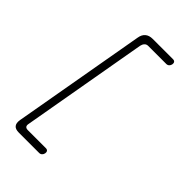

<svg xmlns="http://www.w3.org/2000/svg" viewBox="-290 -940 1181 1181"><g transform="rotate(45 300.0 -350.0)"><path d="M124 145Q94 145 82 130Q70 115 75 85L228 -785Q233 -815 251 -830Q269 -845 299 -845H476Q487 -845 492 -838Q497 -831 495 -820Q493 -809 485.5 -802Q478 -795 467 -795H310Q295 -795 286 -785Q277 -775 274 -760L129 65Q126 80 132 87.5Q138 95 153 95H310Q321 95 326 102Q331 109 329 120Q327 131 319.5 138Q312 145 301 145Z"/></g></svg>

Font: Maple Mono NL Thin
Style: Italic
Weight: 250
Italic angle: -10°
Monospace: yes
Designer: subframe7536
Version: Version 7.000